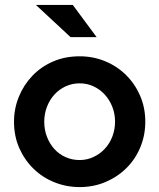

<svg xmlns="http://www.w3.org/2000/svg" viewBox="-20 -751 648 781"><path d="M37 0ZM37 -256Q37 -309 56.5 -357Q76 -405 111 -442Q146 -479 195 -500.5Q244 -522 304 -522Q359 -522 407.5 -502Q456 -482 492.5 -446Q529 -410 550 -361.5Q571 -313 571 -256Q571 -201 551 -152.5Q531 -104 495 -68Q459 -32 410 -11Q361 10 304 10Q250 10 201.5 -9.5Q153 -29 116.5 -64.5Q80 -100 58.5 -148.5Q37 -197 37 -256ZM304 -100Q334 -100 360.5 -112.5Q387 -125 406.5 -146Q426 -167 437 -195.5Q448 -224 448 -256Q448 -289 436.5 -317.5Q425 -346 405.5 -367Q386 -388 360 -400Q334 -412 304 -412Q273 -412 246.5 -399.5Q220 -387 201 -366Q182 -345 171 -316.5Q160 -288 160 -256Q160 -223 171 -194.5Q182 -166 201 -145Q220 -124 246.5 -112Q273 -100 304 -100ZM276 -731 373 -600H267L126 -731Z"/></svg>

Font: Rosa Sans SemiBold
Style: Regular
Weight: 600
Designer: Pentagram / MCKL
Foundry: Pentagram / MCKL
Version: Version 1.005;September 16, 2019;FontCreator 11.5.0.2425 64-